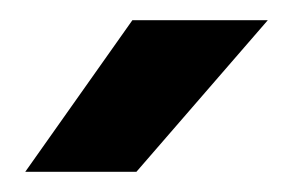

<svg xmlns="http://www.w3.org/2000/svg" viewBox="-20 -735 290 190"><path d="M111 -715H245L115 -565H5Z"/></svg>

Font: PT Root UI Bold
Style: Regular
Weight: 700
Designer: Vitaly Kuzmin
Foundry: ParaType Ltd.
Version: Version 2.000G